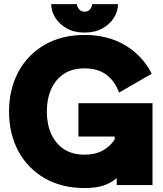

<svg xmlns="http://www.w3.org/2000/svg" viewBox="-20 -909 803 943"><path d="M365.2 -402.3H729V0H553.2V-34.2Q526.4 -10.7 489 2Q451.7 14.6 395.5 14.6Q283.2 14.6 199.7 -33.4Q116.2 -81.5 70.3 -166.5Q24.4 -251.5 24.4 -361.3Q24.4 -471.2 70.3 -556.2Q116.2 -641.1 199.7 -689.2Q283.2 -737.3 395.5 -737.3Q510.7 -737.3 595.9 -686Q681.2 -634.8 725.1 -546.9L564.5 -454.1Q545.9 -508.3 503.9 -540.8Q461.9 -573.2 395.5 -573.2Q334.5 -573.2 293.2 -545.7Q252 -518.1 231 -470.2Q210 -422.4 210 -361.3Q210 -300.3 231 -252.4Q252 -204.6 293.2 -177Q334.5 -149.4 395.5 -149.4Q447.3 -149.4 484.1 -169.4Q521 -189.5 543.5 -224.6V-238.3H365.2ZM395.5 -749Q344.2 -749 307.6 -769.8Q271 -790.5 251.2 -822.5Q231.4 -854.5 231.4 -888.7H357.4Q357.4 -877.9 367.4 -864.7Q377.4 -851.6 395.5 -851.6Q414.1 -851.6 423.3 -864.7Q432.6 -877.9 432.6 -888.7H559.6Q559.6 -854.5 540 -822.5Q520.5 -790.5 483.6 -769.8Q446.8 -749 395.5 -749Z"/></svg>

Font: Giphurs Black
Style: Regular
Weight: 900
Version: Version 0.920; ttfautohint (v1.8.4.7-5d5b)